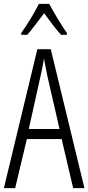

<svg xmlns="http://www.w3.org/2000/svg" viewBox="-20 -1018 454 987"><path d="M233 -998H180C158 -954 118 -888 89 -848V-839H120C145 -867 179 -914 207 -950C235 -912 266 -869 294 -839H324V-848C302 -879 257 -952 233 -998ZM356 -51H414L241 -765H172L0 -51H58L118 -303H297ZM224 -625 286 -355H128L188 -625C196 -660 202 -688 206 -718C211 -688 217 -660 224 -625Z"/></svg>

Font: Noto Sans Tamil UI ExtraCondensed Light
Style: Regular
Weight: 300
Width: 2
Designer: Jelle Bosma - Monotype Design Team
Foundry: Monotype Imaging Inc.
Version: Version 2.004